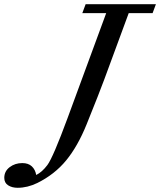

<svg xmlns="http://www.w3.org/2000/svg" viewBox="-217 -683 756 907"><path d="M-133.8 204.1Q-160.2 204.1 -178.5 192.4Q-196.8 180.7 -196.8 157.2Q-196.8 126 -171.4 106.7Q-146 87.4 -111.8 87.4Q-83 87.4 -66.7 102.8Q-50.3 118.2 -45.9 143.6Q-18.1 129.9 6.8 96.7Q33.7 60.5 102.1 -125L284.7 -621.1H171.9L187.5 -663.1H519.5L503.9 -621.1H391.1L275.9 -308.6Q253.9 -248.5 192.4 -96.2Q150.4 7.8 95.7 74.5Q41 141.1 -41 181.6Q-87.4 204.1 -133.8 204.1Z"/></svg>

Font: Elstob 6pt Medium
Style: Italic
Weight: 500
Italic angle: -20°
Designer: Peter S. Baker
Version: Version 1.015